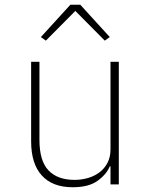

<svg xmlns="http://www.w3.org/2000/svg" viewBox="-20 -776 640 808"><path d="M445 -76H442Q428 -42 390.5 -15Q353 12 286 12Q201 12 156 -37.5Q111 -87 111 -181V-516H146V-187Q146 -99 184 -59Q222 -19 294 -19Q323 -19 350.5 -27Q378 -35 399 -51Q420 -67 432.5 -91Q445 -115 445 -147V-516H480V0H445ZM318 -756 442 -620 421 -605 297 -730 173 -605 152 -620 276 -756Z"/></svg>

Font: IBM Plex Mono ExtraLight
Style: Regular
Weight: 200
Monospace: yes
Designer: Mike Abbink, Paul van der Laan, Pieter van Rosmalen
Foundry: Bold Monday
Version: Version 2.3